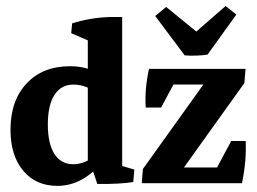

<svg xmlns="http://www.w3.org/2000/svg" viewBox="-20 -604 847 633"><path d="M168.9 8.8Q98.1 8.8 56.4 -41.3Q14.6 -91.3 14.6 -176.3Q14.6 -272.5 67.9 -329.1Q121.1 -385.7 210.9 -385.7Q288.1 -385.7 326.7 -339.8L311 -288.6Q267.6 -325.2 222.2 -325.2Q181.6 -325.2 159.7 -291.3Q137.7 -257.3 137.7 -193.8Q137.7 -130.4 159.4 -96.4Q181.2 -62.5 221.7 -62.5Q261.7 -62.5 307.1 -99.1L316.4 -68.4Q251 8.8 168.9 8.8ZM382.8 -28.8 269.5 -48.3V-496.6H382.8ZM269.5 -439.5V-500.5L285.6 -463.9L214.8 -494.6L217.8 -526.9Q275.4 -545.4 340.8 -547.9H382.8V-463.9ZM300.8 2.4 277.3 -67.9 382.8 -92.8V-29.8L365.2 -62L422.9 -44.9L419.4 -3.9Q375.5 3.4 300.8 2.4ZM447.3 0 451.2 -46.9 687.5 -377H789.6L785.6 -330.1L549.3 0ZM447.3 0 515.1 -51.8H759.8L777.8 0ZM486.3 -325.2 471.2 -377H789.6L721.7 -325.2ZM460.4 -249.5Q456.5 -309.6 471.2 -377L556.2 -333.5L511.2 -249.5ZM777.8 0 694.8 -50.3 742.2 -139.2H790Q793 -73.2 777.8 0ZM588.9 -421.4 491.7 -551.3 527.8 -581.1 662.6 -471.2ZM588.9 -421.4 594.2 -471.2 723.6 -584 759.3 -556.2 664.1 -423.8Q647 -421.4 627.7 -420.7Q608.4 -419.9 588.9 -421.4Z"/></svg>

Font: Markazi Text
Style: Regular
Weight: 400
Designer: Borna Izadpanah (Arabic designer), Fiona Ross (Arabic design director) and Florian Runge (Latin designer)
Foundry: Borna Izadpanah and Florian Runge
Version: Version 1.000